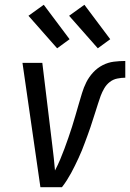

<svg xmlns="http://www.w3.org/2000/svg" viewBox="-20 -783 544 803"><path d="M149 0 74 -520H157L199 -173Q202 -148 205 -122Q208 -96 210 -70Q222 -93 231.5 -115.5Q241 -138 249.5 -161Q258 -184 266 -207Q274 -230 281.5 -253.5Q289 -277 295.5 -300Q302 -323 309 -346.5Q316 -370 323 -393.5Q330 -417 341 -439Q352 -461 369.5 -480Q387 -499 409.5 -510.5Q432 -522 456 -525Q480 -528 504 -528V-458Q488 -458 470.5 -454.5Q453 -451 439 -440Q425 -429 416 -413.5Q407 -398 401 -382Q395 -366 390 -349.5Q385 -333 379.5 -316.5Q374 -300 369 -284Q364 -268 358.5 -251.5Q353 -235 347 -219Q341 -203 335 -186.5Q329 -170 322.5 -154Q316 -138 308.5 -122Q301 -106 293.5 -90.5Q286 -75 277.5 -59.5Q269 -44 259.5 -29Q250 -14 239 0ZM389 -581 269 -717 333 -763 441 -619ZM219 -581 99 -717 163 -763 271 -619Z"/></svg>

Font: Iosevka SS18
Style: Italic
Weight: 400
Italic angle: -9°
Monospace: yes
Designer: Belleve Invis
Foundry: Belleve Invis
Version: Version 25.1.1; ttfautohint (v1.8.4)